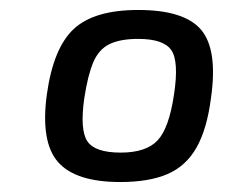

<svg xmlns="http://www.w3.org/2000/svg" viewBox="-20 -629 480 385"><path d="M257 -609Q350 -609 383.5 -569Q417 -529 403 -432Q395 -370 374 -333Q353 -296 316 -280Q279 -264 221 -264Q131 -264 96 -304.5Q61 -345 74 -440Q87 -533 128 -571Q169 -609 257 -609ZM257 -551Q221 -551 199.5 -540.5Q178 -530 167 -504Q156 -478 149 -432Q140 -369 155 -346Q170 -323 222 -323Q273 -323 296 -347.5Q319 -372 329 -440Q339 -506 323.5 -528.5Q308 -551 257 -551Z"/></svg>

Font: Exo 2 Medium
Style: Italic
Weight: 500
Italic angle: -8°
Designer: Natanael Gama
Foundry: Natanael Gama
Version: Version 2.010